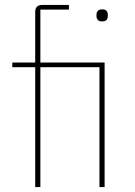

<svg xmlns="http://www.w3.org/2000/svg" viewBox="-20 -760 550 780"><path d="M123 -487H30V-506H123V-711Q123 -740 152 -740H260V-721H144V-506H405V0H384V-487H144V0H123ZM395 -673Q382 -673 377 -679.5Q372 -686 372 -694V-701Q372 -709 377 -715.5Q382 -722 395 -722Q408 -722 413 -715.5Q418 -709 418 -701V-694Q418 -686 413 -679.5Q408 -673 395 -673Z"/></svg>

Font: IBM Plex Sans Devanagari Thin
Style: Regular
Weight: 100
Designer: Mike Abbink, Paul van der Laan, Pieter van Rosmalen, Erin McLaughlin
Foundry: Bold Monday
Version: Version 1.1